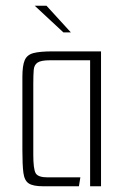

<svg xmlns="http://www.w3.org/2000/svg" viewBox="-20 -649 436 669"><path d="M130 0Q95 0 80 -10Q65 -20 61.5 -47Q58 -74 58 -126V-381Q58 -420 66 -439Q74 -458 96.5 -464Q119 -470 164 -470H332V0H294V-439H154Q123 -439 111 -431Q99 -423 97.5 -405.5Q96 -388 96 -356V-110Q96 -61 104 -46Q112 -31 146 -31H260L255 0ZM201 -536 101 -629H142L227 -536Z"/></svg>

Font: Smooch Sans Light
Style: Regular
Weight: 300
Designer: Robert E. Leuschke
Foundry: Robert E. Leuschke
Version: Version 1.010; ttfautohint (v1.8.3)